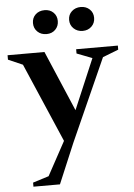

<svg xmlns="http://www.w3.org/2000/svg" viewBox="-98 -770 718 1032"><g transform="rotate(-5 260.5 -254.0)"><path d="M40 216V194L126 167L225 -15L41 -442L-37 -476V-500H162L301 -174L416 -445L333 -477V-500H558V-478L473 -445L274 0L183 216ZM377 -595Q348 -595 328.5 -613.5Q309 -632 309 -660Q309 -688 328.5 -706Q348 -724 377 -724Q406 -724 425 -706Q444 -688 444 -660Q444 -632 425 -613.5Q406 -595 377 -595ZM182 -595Q152 -595 133 -613.5Q114 -632 114 -660Q114 -688 133 -706Q152 -724 182 -724Q211 -724 229.5 -706Q248 -688 248 -660Q248 -632 229.5 -613.5Q211 -595 182 -595Z"/></g></svg>

Font: Wittgenstein Semibold
Style: Regular
Weight: 600
Designer: Jörg Drees
Foundry: Jörg Drees
Version: Version 1.303; ttfautohint (v1.8.4.7-5d5b)